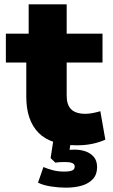

<svg xmlns="http://www.w3.org/2000/svg" viewBox="-20 -658 519 884"><path d="M336 11Q214 11 157.5 -46.5Q101 -104 101 -213V-370H7V-503H112V-638H287V-503H452V-370H287V-217Q287 -175 308 -154.5Q329 -134 373 -134Q389 -134 407 -137.5Q425 -141 442 -146L465 -15Q436 -2 403.5 4.5Q371 11 336 11ZM283 206Q250 206 214.5 200.5Q179 195 155 183L180 111Q198 119 222.5 125.5Q247 132 275 132Q300 132 312 127Q324 122 324 109Q324 97 312 92.5Q300 88 281 88Q273 88 259 88.5Q245 89 235 91L213 70L227 -21H308L296 62L259 40Q270 35 288 33Q306 31 324 31Q351 31 374 39Q397 47 412 64.5Q427 82 427 112Q427 145 408 166Q389 187 357 196.5Q325 206 283 206Z"/></svg>

Font: Nunito Sans 8pt Black
Style: Regular
Weight: 900
Version: Version 3.101;gftools[0.9.27]